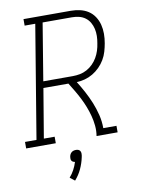

<svg xmlns="http://www.w3.org/2000/svg" viewBox="-117 -804 820 1104"><g transform="rotate(-10 292.5 -252.0)"><path d="M-15 0V-38H52L161 -697H99V-735H375Q402 -735 428.5 -729Q455 -723 476.5 -709Q498 -695 512.5 -673Q527 -651 533.5 -625.5Q540 -600 540 -572.5Q540 -545 535 -517Q531 -494 524 -470Q517 -446 504 -424Q491 -402 472.5 -383.5Q454 -365 432 -352Q410 -339 386 -332.5Q362 -326 338 -325Q358 -293 376 -259.5Q394 -226 408.5 -190.5Q423 -155 432.5 -116.5Q442 -78 442 -38H519V0H396Q401 -30 398 -60.5Q395 -91 387.5 -119Q380 -147 369.5 -174Q359 -201 346 -226.5Q333 -252 318.5 -276.5Q304 -301 289 -325H143L95 -38H158V0ZM321 -363Q342 -363 363 -367Q384 -371 403.5 -381.5Q423 -392 439 -408Q455 -424 466 -443Q477 -462 483.5 -482.5Q490 -503 493 -524Q497 -545 497.5 -566.5Q498 -588 493.5 -608Q489 -628 479 -645.5Q469 -663 453 -675Q437 -687 416.5 -692Q396 -697 375 -697H204L149 -363ZM230 231 202 209Q218 191 229.5 169.5Q241 148 248 125Q242 124 237 121.5Q232 119 229 114.5Q226 110 225.5 104Q225 98 226 92Q227 85 230 78.5Q233 72 238.5 67Q244 62 251 60Q258 58 265 58Q272 58 278 60Q284 62 288 67Q292 72 293 78.5Q294 85 293 92V94L291 105Q284 139 269 171.5Q254 204 230 231Z"/></g></svg>

Font: Iosevka Curly Slab XLtExObl
Style: Regular
Weight: 200
Width: 7
Italic angle: -9°
Monospace: yes
Designer: Belleve Invis
Foundry: Belleve Invis
Version: Version 11.0.0; ttfautohint (v1.8.3)